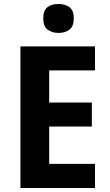

<svg xmlns="http://www.w3.org/2000/svg" viewBox="-20 -948 554 968"><path d="M459 0H83V-714H459V-593H228V-431H443V-310H228V-122H459ZM275 -928Q309 -928 330.5 -911.5Q352 -895 352 -855Q352 -816 330.5 -799Q309 -782 275 -782Q241 -782 219.5 -799Q198 -816 198 -855Q198 -895 219 -911.5Q240 -928 275 -928Z"/></svg>

Font: Noto Sans Tamil SemiCondensed
Style: Bold
Weight: 700
Width: 4
Designer: Jelle Bosma - Monotype Design Team
Foundry: Monotype Imaging Inc.
Version: Version 2.004; ttfautohint (v1.8.4.7-5d5b)